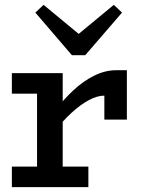

<svg xmlns="http://www.w3.org/2000/svg" viewBox="-20 -773 592 793"><path d="M204 -228V-311Q241 -361 283 -400Q325 -439 370 -461Q415 -483 460 -483H504V-279H411V-378Q382 -378 348 -360Q314 -342 277 -308.5Q240 -275 204 -228ZM29 0V-85H345V0ZM133 -25V-471H239V-25ZM29 -386V-471H233V-386ZM450 -753 484 -721 332 -545H277L126 -721L160 -753L305 -633Z"/></svg>

Font: BioRhyme Medium
Style: Regular
Weight: 500
Designer: Aoife Mooney
Foundry: Aoife Mooney Type
Version: Version 1.600;gftools[0.9.33]